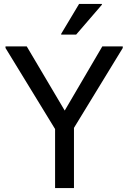

<svg xmlns="http://www.w3.org/2000/svg" viewBox="-20 -956 652 976"><path d="M498 -932V-936H382L291 -784V-780H367ZM500 -720 309 -394 116 -720H8V-712L260 -300V0H356V-306L604 -712V-720Z"/></svg>

Font: Kufam Arabic Latin Roman Normal
Style: Regular
Weight: 400
Designer: Wael Morcos & Artur Schmal
Version: Version 1.200;PS 001.200;hotconv 1.0.88;makeotf.lib2.5.64775